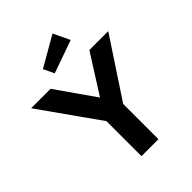

<svg xmlns="http://www.w3.org/2000/svg" viewBox="-260 -1068 1201 1201"><g transform="rotate(-45 340.0 -468.0)"><path d="M275 0V-349L282 -300L-1 -700H171L387 -391L320 -394L514 -700H681L410 -289L425 -358V0ZM258 -750 224 -821 424 -936 476 -827Z"/></g></svg>

Font: Readex Pro SemiBold
Style: Regular
Weight: 600
Designer: Bonnie Shaver-Troup, Thomas Jockin
Foundry: Lexend
Version: Version 1.204